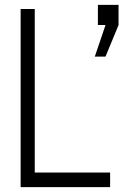

<svg xmlns="http://www.w3.org/2000/svg" viewBox="-20 -770 510 790"><path d="M123 -732.9V-60.1H433.1V0H64.9V-732.9ZM370.1 -537.1 414.1 -667H382.8V-750H467.8V-667L414.1 -537.1Z"/></svg>

Font: Kreadon Light
Style: Regular
Weight: 300
Designer: kohakuno
Foundry: StudioGnu
Version: Version 1.000;Glyphs 3.1.2 (3151)